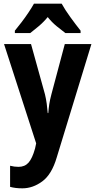

<svg xmlns="http://www.w3.org/2000/svg" viewBox="-20 -837 520 1046"><path d="M2 -597H149L225 -323Q231 -298 234.5 -272.5Q238 -247 240 -221H243Q245 -247 248.5 -270Q252 -293 260 -323L333 -597H478L289 21Q262 113 210.5 151Q159 189 102 189Q82 189 66 187Q50 185 35 181V66Q58 72 81 72Q115 72 135.5 49Q156 26 171 -28L177 -56ZM316 -817Q334 -784 363 -744Q392 -704 419 -670V-657H336Q316 -672 289 -694Q262 -716 240 -744Q217 -716 190 -693.5Q163 -671 145 -657H61V-670Q77 -689 97.5 -716Q118 -743 136 -770Q154 -797 165 -817Z"/></svg>

Font: Noto Sans Tamil UI Condensed
Style: Bold
Weight: 700
Width: 3
Designer: Jelle Bosma - Monotype Design Team
Foundry: Monotype Imaging Inc.
Version: Version 2.004; ttfautohint (v1.8.4.7-5d5b)